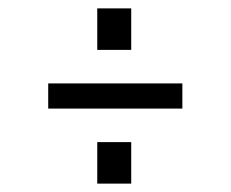

<svg xmlns="http://www.w3.org/2000/svg" viewBox="-20 -554 550 458"><path d="M293 -435H212V-534H293ZM415 -355V-295H95V-355ZM293 -116H212V-215H293Z"/></svg>

Font: Unica One
Style: Regular
Weight: 400
Designer: Eduardo Rodriguez Tunni
Foundry: Eduardo Rodriguez Tunni
Version: Version 1.001